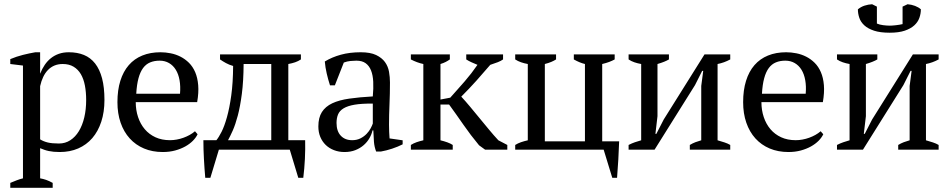

<svg xmlns="http://www.w3.org/2000/svg" viewBox="-20 -703 4458 902"><path d="M227.5 179.2H28.3V156.2Q44.4 149.4 59.1 143.8Q73.7 138.2 87.9 134.8V-395L28.3 -402.3V-425.3Q57.6 -437.5 87.6 -445.1Q117.7 -452.6 146 -457.5H168.5V-357.4H168.9Q177.7 -379.9 190.2 -398.2Q202.6 -416.5 219.2 -429.7Q235.8 -442.9 256.6 -450.2Q277.3 -457.5 303.2 -457.5Q343.3 -457.5 374.3 -444.8Q405.3 -432.1 426.8 -404.8Q448.2 -377.4 459.5 -335Q470.7 -292.5 470.7 -233.4Q470.7 -176.8 455.8 -131.3Q440.9 -85.9 413.6 -54.2Q386.2 -22.5 347.4 -5.6Q308.6 11.2 261.2 11.2Q245.1 11.2 232.7 10Q220.2 8.8 209.5 6.6Q198.7 4.4 189 1Q179.2 -2.4 168.5 -6.8V134.8Q182.6 137.2 196.8 142.1Q210.9 147 227.5 156.2ZM274.9 -402.3Q252.9 -402.3 235.6 -395Q218.3 -387.7 205.1 -374Q191.9 -360.4 182.9 -341.3Q173.8 -322.3 168.5 -298.3V-48.3Q184.1 -38.6 204.1 -33.7Q224.1 -28.8 256.8 -28.8Q286.6 -28.8 310.3 -44.2Q334 -59.6 350.6 -86.9Q367.2 -114.3 376 -151.6Q384.8 -189 384.8 -233.4Q384.8 -270 378.9 -301Q373 -332 359.9 -354.5Q346.7 -377 325.7 -389.6Q304.7 -402.3 274.9 -402.3Z M908.2 -72.3Q900.9 -56.6 886.2 -41.7Q871.6 -26.9 850.6 -15.1Q829.6 -3.4 803 3.9Q776.4 11.2 744.6 11.2Q695.8 11.2 656.5 -5.4Q617.2 -22 589.4 -52.7Q561.5 -83.5 546.6 -126.7Q531.7 -169.9 531.7 -223.1Q531.7 -279.8 545.4 -323.5Q559.1 -367.2 585 -397Q610.8 -426.8 648.4 -442.1Q686 -457.5 733.9 -457.5Q757.8 -457.5 782 -452.6Q806.2 -447.8 827.9 -436.8Q849.6 -425.8 867.7 -408Q885.7 -390.1 897 -364Q908.2 -337.9 911.1 -303Q914.1 -268.1 906.2 -223.1H617.7Q617.7 -185.5 628.7 -152.8Q639.6 -120.1 660.2 -95.9Q680.7 -71.8 710.4 -58.1Q740.2 -44.4 778.8 -44.4Q794.4 -44.4 810.5 -47.4Q826.7 -50.3 842 -55.9Q857.4 -61.5 871.1 -69.1Q884.8 -76.7 896 -86.4ZM730 -418Q705.1 -418 685.5 -409.9Q666 -401.9 652.3 -383.5Q638.7 -365.2 630.6 -335.4Q622.6 -305.7 620.1 -262.7H825.7Q828.6 -297.9 823.5 -326.4Q818.4 -355 805.9 -375.2Q793.5 -395.5 774.2 -406.7Q754.9 -418 730 -418Z M1008.3 0 968.3 132.3H944.3Q940.4 88.4 938 43.5Q935.5 -1.5 935.5 -44.4H996.6Q1007.3 -57.1 1020.8 -83.5Q1034.2 -109.9 1046.1 -152.3Q1058.1 -194.8 1066.4 -254.4Q1074.7 -314 1075.2 -393.1Q1056.6 -398.4 1041.5 -406.7Q1026.4 -415 1013.7 -423.8V-447.3H1393.6V-423.8Q1381.3 -415.5 1366.5 -410.4Q1351.6 -405.3 1334.5 -402.3V-44.4H1413.6Q1414.6 -1.5 1412.4 43.5Q1410.2 88.4 1404.8 132.3H1381.3L1341.3 0ZM1124.5 -402.3Q1124 -321.8 1116.2 -262.2Q1108.4 -202.6 1097.2 -160.2Q1085.9 -117.7 1073.5 -89.8Q1061 -62 1051.3 -44.4H1254.4V-402.3Z M1807.6 -117.2Q1807.6 -97.7 1808.3 -83.3Q1809.1 -68.8 1810.1 -52.7L1871.6 -43.9V-24.9Q1849.6 -13.7 1822.3 -4.6Q1794.9 4.4 1770 8.8H1747.1Q1738.8 -12.2 1736.8 -36.6Q1734.9 -61 1733.9 -90.3H1730Q1726.1 -72.3 1715.8 -54.2Q1705.6 -36.1 1689 -21.5Q1672.4 -6.8 1649.7 2.2Q1627 11.2 1598.6 11.2Q1571.8 11.2 1549.1 2.4Q1526.4 -6.3 1510 -22.2Q1493.7 -38.1 1484.6 -60.1Q1475.6 -82 1475.6 -108.9Q1475.6 -150.4 1492.2 -176.5Q1508.8 -202.6 1541 -217.8Q1573.2 -232.9 1621.1 -239.7Q1668.9 -246.6 1731.4 -250Q1734.9 -288.1 1733.4 -319.1Q1731.9 -350.1 1723.1 -372.1Q1714.4 -394 1697.8 -406Q1681.2 -418 1654.3 -418Q1641.6 -418 1626.2 -416.5Q1610.8 -415 1595.2 -409.2L1553.2 -302.2H1530.3Q1521.5 -329.1 1514.9 -357.7Q1508.3 -386.2 1505.9 -414.1Q1539.6 -434.6 1581.3 -446Q1623 -457.5 1674.3 -457.5Q1719.7 -457.5 1746.8 -444.6Q1773.9 -431.6 1788.6 -411.4Q1803.2 -391.1 1807.6 -365.7Q1812 -340.3 1812 -315.4Q1812 -262.2 1809.8 -212.6Q1807.6 -163.1 1807.6 -117.2ZM1634.3 -44.4Q1656.7 -44.4 1673.8 -53.2Q1690.9 -62 1702.6 -74.5Q1714.4 -86.9 1721.4 -100.3Q1728.5 -113.8 1731.4 -122.6V-216.3Q1679.2 -216.8 1646.2 -211.2Q1613.3 -205.6 1594.2 -194.1Q1575.2 -182.6 1568.1 -165.3Q1561 -147.9 1561 -125.5Q1561 -86.9 1580.8 -65.7Q1600.6 -44.4 1634.3 -44.4Z M2170.4 -447.3H2343.3V-423.8Q2334 -417 2319.3 -411.1Q2304.7 -405.3 2283.2 -398.4Q2252.4 -362.3 2218.3 -324.2Q2184.1 -286.1 2147 -249Q2167 -227.5 2188.7 -201.4Q2210.4 -175.3 2232.9 -147.9Q2255.4 -120.6 2277.6 -93.8Q2299.8 -66.9 2321.3 -43.9L2363.3 -22V0H2258.8L2230.5 -20.5Q2190.4 -68.8 2157.2 -116.9Q2124 -165 2089.8 -211.9H2049.3V-43.9Q2066.9 -39.6 2081.8 -34.2Q2096.7 -28.8 2106.9 -22V0H1910.2V-22Q1922.4 -29.8 1937 -34.9Q1951.7 -40 1968.8 -43.9V-402.3Q1939 -408.7 1910.2 -423.8V-447.3H2093.3V-423.8Q2084.5 -417.5 2074 -412.1Q2063.5 -406.7 2049.3 -402.3V-235.4L2095.2 -244.1Q2113.3 -264.6 2130.1 -283.4Q2147 -302.2 2163.1 -320.8Q2179.2 -339.4 2194.1 -358.6Q2209 -377.9 2223.1 -398.4Q2208 -404.8 2194.8 -410.6Q2181.6 -416.5 2170.4 -423.8Z M2400.4 0V-22Q2412.6 -29.8 2427.5 -34.9Q2442.4 -40 2459.5 -43.9V-402.3Q2442.9 -405.3 2428 -410.4Q2413.1 -415.5 2400.4 -423.8V-447.3H2592.3V-423.8Q2582.5 -417.5 2569.6 -412.1Q2556.6 -406.7 2539.6 -402.3V-39.1H2728V-402.3Q2703.1 -408.2 2675.8 -423.8V-447.3H2867.7V-423.8Q2856.4 -417.5 2842 -412.1Q2827.6 -406.7 2809.1 -402.3V-39.1H2888.7Q2887.2 3.4 2884.8 46.6Q2882.3 89.8 2878.9 132.3H2856.4L2815.9 0Z M2933.1 -447.3H3122.6V-423.8Q3104 -412.6 3068.8 -402.3V-157.2L3059.1 -74.2H3063.5L3098.1 -141.6L3289.6 -447.3H3410.6V-423.8Q3381.8 -408.2 3351.1 -402.3V-43.9Q3368.2 -39.1 3383.8 -33.9Q3399.4 -28.8 3410.6 -22V0H3220.7V-22Q3233.4 -29.8 3246.8 -34.9Q3260.3 -40 3274.4 -43.9V-299.3L3283.7 -370.1H3278.8L3245.1 -303.2L3055.2 0H2933.1V-22Q2948.2 -29.8 2962.6 -34.7Q2977.1 -39.6 2992.2 -43.9V-402.3Q2975.1 -405.3 2960.2 -410.4Q2945.3 -415.5 2933.1 -423.8Z M3847.7 -72.3Q3840.3 -56.6 3825.7 -41.7Q3811 -26.9 3790 -15.1Q3769 -3.4 3742.4 3.9Q3715.8 11.2 3684.1 11.2Q3635.3 11.2 3595.9 -5.4Q3556.6 -22 3528.8 -52.7Q3501 -83.5 3486.1 -126.7Q3471.2 -169.9 3471.2 -223.1Q3471.2 -279.8 3484.9 -323.5Q3498.5 -367.2 3524.4 -397Q3550.3 -426.8 3587.9 -442.1Q3625.5 -457.5 3673.3 -457.5Q3697.3 -457.5 3721.4 -452.6Q3745.6 -447.8 3767.3 -436.8Q3789.1 -425.8 3807.1 -408Q3825.2 -390.1 3836.4 -364Q3847.7 -337.9 3850.6 -303Q3853.5 -268.1 3845.7 -223.1H3557.1Q3557.1 -185.5 3568.1 -152.8Q3579.1 -120.1 3599.6 -95.9Q3620.1 -71.8 3649.9 -58.1Q3679.7 -44.4 3718.3 -44.4Q3733.9 -44.4 3750 -47.4Q3766.1 -50.3 3781.5 -55.9Q3796.9 -61.5 3810.5 -69.1Q3824.2 -76.7 3835.4 -86.4ZM3669.4 -418Q3644.5 -418 3625 -409.9Q3605.5 -401.9 3591.8 -383.5Q3578.1 -365.2 3570.1 -335.4Q3562 -305.7 3559.6 -262.7H3765.1Q3768.1 -297.9 3762.9 -326.4Q3757.8 -355 3745.4 -375.2Q3732.9 -395.5 3713.6 -406.7Q3694.3 -418 3669.4 -418Z M3912.1 -447.3H4101.6V-423.8Q4083 -412.6 4047.9 -402.3V-157.2L4038.1 -74.2H4042.5L4077.1 -141.6L4268.6 -447.3H4389.6V-423.8Q4360.8 -408.2 4330.1 -402.3V-43.9Q4347.2 -39.1 4362.8 -33.9Q4378.4 -28.8 4389.6 -22V0H4199.7V-22Q4212.4 -29.8 4225.8 -34.9Q4239.3 -40 4253.4 -43.9V-299.3L4262.7 -370.1H4257.8L4224.1 -303.2L4034.2 0H3912.1V-22Q3927.2 -29.8 3941.7 -34.7Q3956.1 -39.6 3971.2 -43.9V-402.3Q3954.1 -405.3 3939.2 -410.4Q3924.3 -415.5 3912.1 -423.8ZM4159.7 -549.3Q4115.2 -549.3 4086.4 -558.8Q4057.6 -568.4 4040.8 -583.7Q4023.9 -599.1 4017.1 -618.9Q4010.3 -638.7 4010.3 -659.2Q4024.4 -670.9 4041.5 -676.5Q4058.6 -682.1 4077.1 -683.1L4099.6 -671.9V-592.3Q4111.8 -586.9 4129.2 -584.7Q4146.5 -582.5 4160.6 -582.5Q4165 -582.5 4172.6 -583Q4180.2 -583.5 4188.7 -584.5Q4197.3 -585.4 4205.8 -586.9Q4214.4 -588.4 4220.2 -589.8V-671.9L4243.7 -683.1Q4262.2 -681.6 4278.8 -675.3Q4295.4 -668.9 4306.2 -659.2Q4306.2 -638.7 4299.1 -618.9Q4292 -599.1 4275.1 -583.7Q4258.3 -568.4 4230.2 -558.8Q4202.1 -549.3 4159.7 -549.3Z"/></svg>

Font: PT Astra Serif
Style: Regular
Weight: 400
Designer: A.Korolkova, I. Chaeva
Foundry: ParaType Ltd
Version: Version 1.002